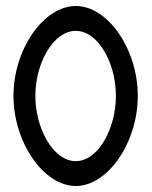

<svg xmlns="http://www.w3.org/2000/svg" viewBox="-20 -610 509 641"><path d="M25 -290C25 -134 126 11 233 11C340 11 440 -134 440 -290C440 -446 340 -590 233 -590C126 -590 25 -446 25 -290ZM98 -290C98 -399 158 -507 233 -507C308 -507 367 -399 367 -290C367 -181 308 -72 233 -72C158 -72 98 -181 98 -290Z"/></svg>

Font: Charger Sport
Style: Nrw
Weight: 400
Designer: Jasper
Foundry: Cannot Into Space Fonts
Version: Version 1.1